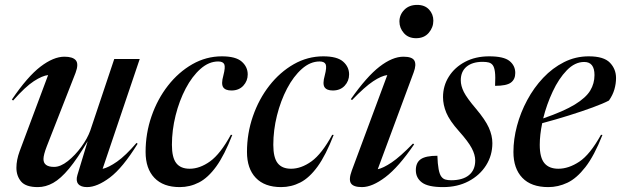

<svg xmlns="http://www.w3.org/2000/svg" viewBox="-20 -753 2536 784"><path d="M296 -38 338 -176.5Q296 -105.5 262 -64.5Q228 -23.5 197.2 -6.2Q166.5 11 134.5 11Q85.5 11 66.2 -11.8Q47 -34.5 47 -68Q47 -99.5 60 -135L176.5 -446.5Q153 -444 118.2 -421.5Q83.5 -399 33.5 -342.5L28.5 -346.5Q92 -440 145.2 -480.8Q198.5 -521.5 243 -521.5Q277.5 -521.5 289.8 -506.5Q302 -491.5 288.5 -455.5L171 -155.5Q157.5 -120.5 157.5 -103.5Q157.5 -71.5 201 -71.5Q227 -71.5 257 -95.2Q287 -119 312 -153.2Q337 -187.5 348.5 -219.5L446.5 -512H550.5L399 -63.5Q423.5 -69 458.2 -93.2Q493 -117.5 537.5 -169.5L542 -166Q481 -67.5 428.8 -28.2Q376.5 11 335.5 11Q310 11 299.5 -1.8Q289 -14.5 296 -38Z M871 -502Q833 -502 798.8 -471.8Q764.5 -441.5 738.2 -391.5Q712 -341.5 697 -281.5Q682 -221.5 682 -161.5Q682 -109.5 699.8 -86.8Q717.5 -64 754.5 -64Q796 -64 838 -94.2Q880 -124.5 922.5 -202.5L928.5 -202Q896.5 -119.5 863 -73.2Q829.5 -27 792.5 -8Q755.5 11 714 11Q646.5 11 610.5 -26.8Q574.5 -64.5 574.5 -132.5Q574.5 -208.5 598.8 -278.5Q623 -348.5 666 -403.5Q709 -458.5 765.5 -490.8Q822 -523 886 -523Q942.5 -523 967 -501.5Q991.5 -480 991.5 -449Q991.5 -422.5 973.5 -403Q955.5 -383.5 925 -383.5Q900 -383.5 891.2 -397Q882.5 -410.5 892 -444.5Q901 -479 895.8 -490.5Q890.5 -502 871 -502Z M1285 -502Q1247 -502 1212.8 -471.8Q1178.5 -441.5 1152.2 -391.5Q1126 -341.5 1111 -281.5Q1096 -221.5 1096 -161.5Q1096 -109.5 1113.8 -86.8Q1131.5 -64 1168.5 -64Q1210 -64 1252 -94.2Q1294 -124.5 1336.5 -202.5L1342.5 -202Q1310.5 -119.5 1277 -73.2Q1243.5 -27 1206.5 -8Q1169.5 11 1128 11Q1060.5 11 1024.5 -26.8Q988.5 -64.5 988.5 -132.5Q988.5 -208.5 1012.8 -278.5Q1037 -348.5 1080 -403.5Q1123 -458.5 1179.5 -490.8Q1236 -523 1300 -523Q1356.5 -523 1381 -501.5Q1405.5 -480 1405.5 -449Q1405.5 -422.5 1387.5 -403Q1369.5 -383.5 1339 -383.5Q1314 -383.5 1305.2 -397Q1296.5 -410.5 1306 -444.5Q1315 -479 1309.8 -490.5Q1304.5 -502 1285 -502Z M1611 -665Q1611 -692.5 1630.8 -712.8Q1650.5 -733 1683.5 -733Q1714.5 -733 1732 -714Q1749.5 -695 1749.5 -668.5Q1749.5 -641 1730.8 -619Q1712 -597 1679 -597Q1647.5 -597 1629.2 -617.8Q1611 -638.5 1611 -665ZM1416.5 -56.5 1561.5 -446.5Q1537.5 -443.5 1503.8 -421.2Q1470 -399 1417.5 -344.5L1412.5 -348Q1477.5 -440.5 1530 -481Q1582.5 -521.5 1627.5 -521.5Q1663.5 -521.5 1672.2 -505.2Q1681 -489 1669 -457L1522.5 -62Q1544.5 -66.5 1579 -89.5Q1613.5 -112.5 1666.5 -167L1671 -163.5Q1607.5 -70.5 1553.8 -29.8Q1500 11 1458 11Q1423 11 1413 -4.5Q1403 -20 1416.5 -56.5Z M1766 -117Q1768 -50.5 1782 -32Q1789 -22.5 1799 -19.8Q1809 -17 1822 -17Q1869.5 -17 1895 -38Q1920.5 -59 1920.5 -97.5Q1920.5 -121 1906.2 -148Q1892 -175 1854 -217.5Q1816 -260 1802.5 -292.5Q1789 -325 1789 -356.5Q1789 -402.5 1812.8 -440.2Q1836.5 -478 1879 -500.5Q1921.5 -523 1977.5 -523Q2037 -523 2060.5 -504Q2084 -485 2084 -455Q2084 -429 2066.2 -415.8Q2048.5 -402.5 2001.5 -402.5Q2003.5 -440 2001 -459.2Q1998.5 -478.5 1992 -487Q1986 -495 1976 -497.8Q1966 -500.5 1951 -500.5Q1909 -500.5 1885.2 -480.8Q1861.5 -461 1861.5 -425Q1861.5 -402.5 1874 -377.5Q1886.5 -352.5 1924 -308.5Q1961.5 -264 1976 -231.8Q1990.5 -199.5 1990.5 -168.5Q1990.5 -118.5 1964.8 -77.8Q1939 -37 1893.5 -13Q1848 11 1789 11Q1728 11 1703 -7.8Q1678 -26.5 1678 -58Q1678 -89 1698.2 -103Q1718.5 -117 1766 -117Z M2440 -202Q2406.5 -117 2370.5 -70.8Q2334.5 -24.5 2296.8 -6.8Q2259 11 2219 11Q2149 11 2112.8 -27Q2076.5 -65 2076.5 -132.5Q2076.5 -184.5 2091 -239Q2105.5 -293.5 2132.8 -344.2Q2160 -395 2198 -435.2Q2236 -475.5 2283 -499.2Q2330 -523 2384 -523Q2445.5 -523 2470.5 -497Q2495.5 -471 2495.5 -434.5Q2495.5 -411.5 2488.8 -388Q2482 -364.5 2466.5 -342.5Q2444 -330.5 2400.5 -314.5Q2357 -298.5 2302.8 -281.5Q2248.5 -264.5 2194 -250Q2184 -202 2184 -161.5Q2184 -109.5 2203 -86.8Q2222 -64 2260 -64Q2302 -64 2345.5 -92.8Q2389 -121.5 2434 -202.5ZM2365.5 -500Q2327.5 -500 2294.5 -466Q2261.5 -432 2236.8 -379Q2212 -326 2198 -269.5Q2282 -298.5 2327.2 -326.2Q2372.5 -354 2390 -383Q2407.5 -412 2407.5 -446.5Q2407.5 -500 2365.5 -500Z"/></svg>

Font: Newsreader 72pt Medium
Style: Italic
Weight: 500
Italic angle: -17°
Designer: Hugues Gentile
Foundry: Production Type
Version: Version 1.003; ttfautohint (v1.8.3)